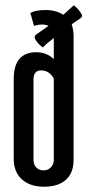

<svg xmlns="http://www.w3.org/2000/svg" viewBox="-20 -698 334 728"><path d="M184 -554Q155 -532 143 -518Q129 -527 117.5 -543Q106 -559 117 -567L164 -600Q154 -605 140 -605Q126 -605 109 -600L95 -649Q115 -660 153.5 -660Q192 -660 220 -642L260 -678Q273 -668 282 -655.5Q291 -643 291 -638Q291 -633 284 -628L252 -606Q259 -583 259 -561V-92Q259 -42 229.5 -16Q200 10 147 10Q94 10 63 -18Q32 -46 32 -96V-398Q32 -500 118 -500Q156 -500 184 -474ZM184 -92V-400Q167 -431 136 -431Q107 -431 107 -397V-92Q107 -74 117.5 -63Q128 -52 145 -52Q162 -52 173 -63.5Q184 -75 184 -92Z"/></svg>

Font: Medula One
Style: Regular
Weight: 400
Designer: Luciano Vergara
Foundry: Luciano Vergara
Version: Version 1.002